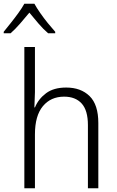

<svg xmlns="http://www.w3.org/2000/svg" viewBox="-46 -1013 629 1033"><path d="M85 0V-760H142V-517Q142 -497 140.5 -475.5Q139 -454 139 -435H142Q161 -481 202 -511.5Q243 -542 310 -542Q389 -542 436 -496Q483 -450 483 -351V0H427V-340Q427 -419 393.5 -456Q360 -493 299 -493Q227 -493 184.5 -441.5Q142 -390 142 -290V0ZM-26 -842Q-9 -863 12.5 -890Q34 -917 53.5 -944Q73 -971 85 -993H139Q151 -971 170.5 -943Q190 -915 211.5 -888.5Q233 -862 251 -842V-834H213Q187 -856 161 -886.5Q135 -917 112 -945Q89 -917 62.5 -886.5Q36 -856 11 -834H-26Z"/></svg>

Font: Noto Sans Mono SemiCondensed Light
Style: Regular
Weight: 300
Width: 4
Designer: Monotype Design Team
Foundry: Monotype Imaging Inc.
Version: Version 2.014; ttfautohint (v1.8.4.7-5d5b)